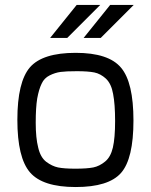

<svg xmlns="http://www.w3.org/2000/svg" viewBox="-20 -749 608 774"><path d="M182 -596 289 -729H384L251 -596ZM317 -596 424 -729H519L386 -596ZM101 -54Q50 -113 50 -266Q50 -419 101 -478Q152 -536 285 -536Q418 -536 468 -476Q518 -417 518 -263Q518 -109 468 -52Q418 5 285 5Q152 5 101 -54ZM130 -352Q124 -315 124 -254Q124 -193 134 -154Q143 -115 166 -97Q190 -79 214 -74Q239 -69 284 -69Q330 -69 356 -74Q381 -79 404 -98Q426 -116 435 -154Q444 -193 444 -261Q444 -329 436 -370Q429 -411 407 -432Q385 -452 360 -457Q334 -462 290 -462Q246 -462 224 -459Q202 -456 180 -445Q158 -434 148 -412Q137 -390 130 -352Z"/></svg>

Font: Mina
Style: Regular
Weight: 400
Version: Version 1.000